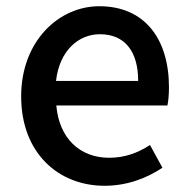

<svg xmlns="http://www.w3.org/2000/svg" viewBox="-20 -584 605 617"><path d="M316 13C388 13 451 -11 502 -45L462 -118C422 -92 380 -77 331 -77C236 -77 170 -140 161 -245H518C521 -258 523 -281 523 -303C523 -459 445 -564 299 -564C170 -564 48 -453 48 -274C48 -93 167 13 316 13ZM160 -324C171 -421 232 -474 301 -474C381 -474 424 -419 424 -324Z"/></svg>

Font: Genne Gothic Medium
Style: Regular
Weight: 500
Designer: Ryoko NISHIZUKA (kana & ideographs); Paul D. Hunt (Latin, Greek & Cyrillic); Wenlong ZHANG (bopomofo); Sandoll Communica
Foundry: Adobe Systems Incorporated
Version: Version 1.004;PS 1.004;hotconv 16.6.51;makeotf.lib2.5.65220